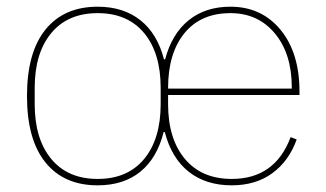

<svg xmlns="http://www.w3.org/2000/svg" viewBox="-20 -538 969 570"><path d="M270 12.2Q169.9 12.2 115 -55.7Q60.1 -123.5 60.1 -252.9Q60.1 -382.3 115 -450.2Q169.9 -518.1 270 -518.1Q346.2 -518.1 396.7 -478Q447.3 -438 466.8 -361.8H470.2Q490.2 -437.5 540 -477.8Q589.8 -518.1 664.1 -518.1Q756.3 -518.1 812.7 -449.7Q869.1 -381.3 869.1 -266.1V-255.9H479V-229Q479 -126 528.8 -66.4Q578.6 -6.8 668 -6.8Q796.4 -6.8 842.8 -130.9L860.8 -124Q837.9 -60.1 788.6 -23.9Q739.3 12.2 668 12.2Q591.3 12.2 540.3 -28.1Q489.3 -68.4 469.2 -146H465.8Q446.3 -68.4 396.5 -28.1Q346.7 12.2 270 12.2ZM457 -229V-276.9Q457 -380.4 408 -439.7Q358.9 -499 270 -499Q181.2 -499 132.1 -439.7Q83 -380.4 83 -276.9V-229Q83 -125.5 132.1 -66.2Q181.2 -6.8 270 -6.8Q358.9 -6.8 408 -66.2Q457 -125.5 457 -229ZM479 -274.9H846.2V-278.8Q846.2 -378.4 796.1 -438.7Q746.1 -499 664.1 -499Q576.2 -499 527.6 -439.5Q479 -379.9 479 -276.9Z"/></svg>

Font: Anuphan Thin
Style: Regular
Weight: 250
Designer: Mike Abbink, Paul van der Laan, Pieter van Rosmalen, Mint Tantisuwanna
Foundry: Bold Monday; Cadson Demak
Version: Version 3.002;hotconv 1.0.109;makeotfexe 2.5.65596